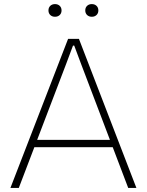

<svg xmlns="http://www.w3.org/2000/svg" viewBox="-20 -919 718 939"><path d="M313 -729H366L647 0H607L377 -605L343 -696H337L303 -605L72 0H31ZM139 -235H539V-199H139ZM397 -868Q397 -882 406 -890.5Q415 -899 429 -899Q443 -899 452 -890.5Q461 -882 461 -868Q461 -854 452 -845.5Q443 -837 429 -837Q415 -837 406 -845.5Q397 -854 397 -868ZM217 -868Q217 -882 226 -890.5Q235 -899 249 -899Q263 -899 272 -890.5Q281 -882 281 -868Q281 -854 272 -845.5Q263 -837 249 -837Q235 -837 226 -845.5Q217 -854 217 -868Z"/></svg>

Font: Mona Sans VF XLt
Style: Regular
Weight: 200
Designer: Deni Anggara
Foundry: GitHub
Version: Version 2.000;Glyphs 3.2.3 (3260)